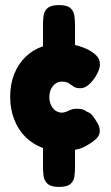

<svg xmlns="http://www.w3.org/2000/svg" viewBox="-20 -650 436 755"><path d="M212 85Q181 85 167.5 73Q154 61 151.5 43Q149 25 149 7V-68Q110 -82 81 -110.5Q52 -139 36 -180Q20 -221 20 -270Q20 -319 36 -359Q52 -399 81 -427Q110 -455 149 -468V-551Q149 -571 151.5 -589Q154 -607 167.5 -618.5Q181 -630 212 -630Q244 -630 257 -618Q270 -606 272.5 -588Q275 -570 275 -551V-473Q288 -470 298 -466.5Q308 -463 316 -459.5Q324 -456 328 -454Q345 -445 359 -431.5Q373 -418 373 -396Q373 -386 368.5 -374.5Q364 -363 356 -349Q326 -303 296 -303Q279 -303 269.5 -309.5Q260 -316 250.5 -322.5Q241 -329 222 -329Q209 -329 198 -321Q187 -313 180.5 -299.5Q174 -286 174 -268Q174 -251 180.5 -237Q187 -223 197.5 -215.5Q208 -208 221 -207Q232 -207 240 -210.5Q248 -214 256 -217.5Q264 -221 273 -222Q284 -223 296.5 -221.5Q309 -220 323 -210Q335 -207 344.5 -194.5Q354 -182 364 -165Q377 -141 370 -121.5Q363 -102 328 -82Q321 -78 313 -73.5Q305 -69 295.5 -66Q286 -63 275 -61V7Q275 26 272.5 44Q270 62 257 73.5Q244 85 212 85Z"/></svg>

Font: Fredoka SemiCondensed
Style: Bold
Weight: 700
Width: 4
Designer: Ben Nathan
Foundry: Milena B. Brandão, Ben Nathan
Version: Version 2.001